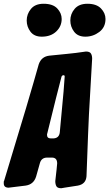

<svg xmlns="http://www.w3.org/2000/svg" viewBox="-91 -1009 581 1021"><path d="M363 -814Q323 -814 303 -840.5Q283 -867 283 -900Q283 -935 306 -962Q329 -989 374 -989Q422 -989 446 -964Q470 -939 470 -908Q470 -864 437 -839Q404 -814 363 -814ZM131 -814Q91 -814 71 -840.5Q51 -867 51 -900Q51 -934 73.5 -961.5Q96 -989 141 -989Q190 -989 213.5 -964Q237 -939 237 -908Q237 -869 208 -841.5Q179 -814 131 -814ZM235 -8Q215 -8 209 -18.5Q203 -29 203 -46Q212 -123 213 -140Q213 -171 185 -171H160Q129 -171 121 -141L101 -70Q88 -28 45 -22L-45 -11Q-71 -11 -71 -34V-36Q-71 -39 -71 -42Q-71 -45 -69 -48L48 -436Q93 -588 115 -667Q129 -708 171 -713Q219 -718 266 -722.5Q313 -727 359 -734L366 -735Q386 -735 392.5 -724.5Q399 -714 399 -697L382 -400Q379 -346 369 -72Q366 -30 323 -22L252 -11ZM194 -273Q224 -275 227 -306L247 -522L253 -602Q253 -609 247 -609Q239 -609 236 -601Q215 -522 161 -302Q159 -296 159 -292Q159 -273 179 -273Z"/></svg>

Font: Bangerz
Style: Bold
Weight: 700
Designer: vernon adams
Foundry: Vernon Adams
Version: Version 2.10;February 7, 2025;FontCreator 13.0.0.2683 64-bit